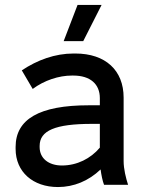

<svg xmlns="http://www.w3.org/2000/svg" viewBox="-20 -746 594 775"><path d="M316 -580 390 -726H293L237 -580ZM214 9C278 9 338 -16 386 -62C389 -40 394 -15 400 0H497C488 -28 479 -64 479 -96V-352C479 -462 406 -530 284 -530H277C202 -530 131 -504 68 -462L112 -387C159 -422 218 -441 270 -441H276C345 -441 383 -406 383 -350V-321H338C139 -321 43 -265 43 -153V-145C43 -52 113 9 214 9ZM230 -78C176 -78 140 -107 140 -152V-157C140 -219 203 -246 351 -246H383V-150C346 -106 291 -78 230 -78Z"/></svg>

Font: Fixel Text Medium
Style: Regular
Weight: 500
Width: 4
Designer: AlfaBravo + MacPaw
Foundry: Kyrylo Tkachov, Marchela Mozhyna, Serhii Makarenko, Maria Weinstein, Zakhar Kryvoshyya
Version: Version 1.211